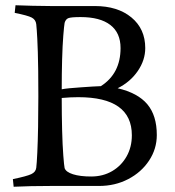

<svg xmlns="http://www.w3.org/2000/svg" viewBox="-20 -708 666 731"><path d="M32 3 29 -26Q82 -37 99 -45Q116 -53 118 -69Q120 -85 122 -126.5Q124 -168 125 -225Q126 -282 126 -342Q126 -450 124 -509.5Q122 -569 120 -592.5Q118 -616 118 -616Q116 -633 101 -641Q86 -649 36 -659L39 -688Q71 -687 103.5 -686Q136 -685 173 -685H341Q428 -685 480.5 -641.5Q533 -598 533 -525Q533 -479 504.5 -437.5Q476 -396 428 -372Q505 -354 541 -311Q577 -268 577 -194Q577 -141 547.5 -96.5Q518 -52 468 -26Q418 0 357 0H173Q94 0 32 3ZM215 -368Q224 -370 244 -372Q264 -374 288 -375.5Q312 -377 332.5 -378.5Q353 -380 364 -380Q439 -428 439 -525Q439 -583 400 -613Q361 -643 287 -643Q251 -643 240.5 -639Q230 -635 226 -621Q224 -610 221 -572.5Q218 -535 216.5 -481.5Q215 -428 215 -368ZM327 -36Q372 -36 407 -56.5Q442 -77 462 -112.5Q482 -148 482 -193Q482 -338 278 -338Q248 -338 215 -335Q215 -271 216.5 -213Q218 -155 221 -116Q224 -77 226 -68Q231 -53 258 -44.5Q285 -36 327 -36Z"/></svg>

Font: Average
Style: Regular
Weight: 400
Designer: Eduardo Tunni
Foundry: Eduardo Rodriguez Tunni
Version: Version 1.003; ttfautohint (v1.8.4.7-5d5b)